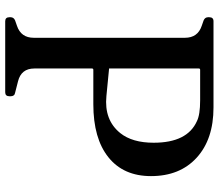

<svg xmlns="http://www.w3.org/2000/svg" viewBox="-70 -750 820 719"><g transform="rotate(90 339.5 -390.0)"><path d="M59 0Q44 0 44 -16V-20Q44 -32 56 -37L76 -44Q121 -59 121 -107V-673Q121 -721 76 -736L56 -743Q44 -748 44 -760V-764Q44 -780 59 -780H382Q501 -780 570 -717Q639 -654 639 -546Q639 -443 568.5 -386.5Q498 -330 370 -330H241Q236 -330 236 -325V-109Q236 -60 284 -48L327 -37Q340 -35 340 -20V-16Q340 0 325 0ZM339 -379Q429 -370 478 -431Q514 -476 514 -556Q514 -682 433 -718Q409 -730 355 -730H241Q236 -730 236 -725V-389Z"/></g></svg>

Font: Caslon OS
Style: Regular
Weight: 400
Designer: Alfredo Marco Pradil
Foundry: Hanken Design Co.
Version: Version 1.000;PS 001.000;hotconv 1.0.88;makeotf.lib2.5.64775